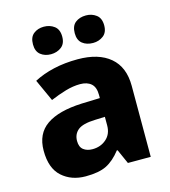

<svg xmlns="http://www.w3.org/2000/svg" viewBox="-114 -850 840 950"><g transform="rotate(-15 306.5 -374.5)"><path d="M318 -560Q425 -560 484 -510Q543 -460 543 -364V0H426L393 -74H389Q354 -29 315 -9.5Q276 10 208 10Q135 10 87 -33Q39 -76 39 -166Q39 -253 100.5 -295.5Q162 -338 281 -343L375 -346V-362Q375 -402 354.5 -420Q334 -438 298 -438Q262 -438 223 -426.5Q184 -415 144 -398L93 -510Q138 -534 195 -547Q252 -560 318 -560ZM324 -248Q261 -246 236 -225.5Q211 -205 211 -170Q211 -139 229 -125Q247 -111 275 -111Q317 -111 346 -136.5Q375 -162 375 -206V-250ZM124 -688Q124 -725 145.5 -742Q167 -759 198 -759Q229 -759 251.5 -742Q274 -725 274 -688Q274 -652 251.5 -635Q229 -618 198 -618Q167 -618 145.5 -635Q124 -652 124 -688ZM338 -688Q338 -725 359.5 -742Q381 -759 414 -759Q444 -759 466.5 -742Q489 -725 489 -688Q489 -652 466.5 -635Q444 -618 414 -618Q381 -618 359.5 -635Q338 -652 338 -688Z"/></g></svg>

Font: Noto Sans Sinhala UI ExtraBold
Style: Regular
Weight: 800
Designer: Jelle Bosma - Monotype Design Team
Foundry: Monotype Imaging Inc.
Version: Version 2.006; ttfautohint (v1.8.4.7-5d5b)